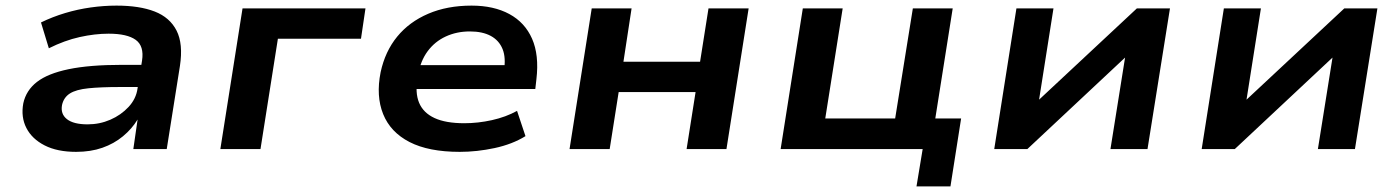

<svg xmlns="http://www.w3.org/2000/svg" viewBox="-20 -531 4983 684"><path d="M251 10Q184 10 139 -13Q94 -36 74 -75Q54 -114 63 -163Q73 -209 111.5 -239Q150 -269 224.5 -284.5Q299 -300 415 -300H504L493 -221H407Q339 -221 295 -216.5Q251 -212 229 -198Q207 -184 201 -157Q195 -125 218.5 -106.5Q242 -88 292 -88Q335 -88 373 -104.5Q411 -121 438 -150Q465 -179 470 -216L486 -315Q494 -367 463.5 -389Q433 -411 367 -411Q318 -411 264 -399Q210 -387 154 -359L126 -451Q167 -471 212 -484.5Q257 -498 303.5 -504.5Q350 -511 395 -511Q477 -511 531 -490Q585 -469 609 -422Q633 -375 621 -296L574 0H455L470 -104V-105Q450 -72 418 -45.5Q386 -19 344.5 -4.5Q303 10 251 10Z M765 0 844 -501H1282L1266 -393H970L908 0Z M1618 10Q1507 10 1439 -25Q1371 -60 1345 -124.5Q1319 -189 1336 -274Q1352 -348 1395 -400.5Q1438 -453 1505.5 -482Q1573 -511 1660 -511Q1739 -511 1794.5 -481Q1850 -451 1875.5 -393Q1901 -335 1891 -249L1887 -214H1438L1451 -299H1797L1775 -277Q1783 -325 1770.5 -356Q1758 -387 1728.5 -403Q1699 -419 1654 -419Q1607 -419 1568 -401Q1529 -383 1503.5 -348.5Q1478 -314 1470 -266L1468 -255Q1458 -201 1473 -165Q1488 -129 1528 -110.5Q1568 -92 1634 -92Q1683 -92 1732.5 -103Q1782 -114 1822 -136L1852 -46Q1805 -17 1742 -3.5Q1679 10 1618 10Z M2009 0 2088 -501H2230L2201 -311H2474L2504 -501H2647L2568 0H2426L2458 -203H2184L2152 0Z M3245 133 3267 0H2761L2840 -501H2982L2920 -109H3169L3232 -501H3374L3312 -109H3404L3366 133Z M3522 0 3601 -501H3733L3680 -165H3670L4030 -501H4148L4068 0H3936L3990 -338H4001L3640 0Z M4261 0 4340 -501H4472L4419 -165H4409L4769 -501H4887L4807 0H4675L4729 -338H4740L4379 0Z"/></svg>

Font: Nunito Sans 7pt SemiExpanded
Style: Bold Italic
Weight: 700
Width: 6
Italic angle: -9°
Designer: Vernon Adams
Foundry: Vernon Adams
Version: Version 3.101;gftools[0.9.27]